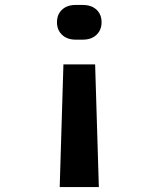

<svg xmlns="http://www.w3.org/2000/svg" viewBox="-20 -575 640 775"><path d="M285 -415Q251 -415 230.5 -434.5Q210 -454 210 -485Q210 -517 230.5 -536Q251 -555 285 -555H314Q349 -555 369.5 -536Q390 -517 390 -485Q390 -454 369.5 -434.5Q349 -415 315 -415ZM221 180 236 -315H364L379 180Z"/></svg>

Font: JetBrains Mono NL ExtraBold
Style: Regular
Weight: 800
Designer: Philipp Nurullin, Konstantin Bulenkov
Foundry: JetBrains
Version: Version 2.304; ttfautohint (v1.8.4.7-5d5b)